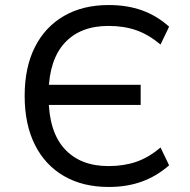

<svg xmlns="http://www.w3.org/2000/svg" viewBox="-20 -734 757 763"><path d="M412 9Q309 9 234 -34.5Q159 -78 118.5 -159Q78 -240 78 -353Q78 -466 118.5 -546.5Q159 -627 234 -670.5Q309 -714 412 -714Q485 -714 544 -693Q603 -672 652 -628L618 -557Q570 -597 521 -614Q472 -631 411 -631Q300 -631 238 -564.5Q176 -498 173 -369L144 -397H539V-317H143L173 -347Q174 -211 236.5 -142.5Q299 -74 411 -74Q472 -74 521.5 -91Q571 -108 618 -148L652 -77Q603 -34 544 -12.5Q485 9 412 9Z"/></svg>

Font: Nunito Sans 7pt
Style: Regular
Weight: 400
Designer: Vernon Adams
Foundry: Vernon Adams
Version: Version 3.101;gftools[0.9.27]